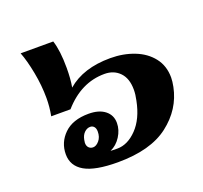

<svg xmlns="http://www.w3.org/2000/svg" viewBox="-108 -717 903 852"><g transform="rotate(-20 343.5 -291.0)"><path d="M105 -102Q105 -158 145.5 -197.5Q186 -237 261 -237Q310 -237 338 -215Q366 -193 366 -156Q366 -123 346.5 -92.5Q327 -62 297 -49Q305 -48 329 -48Q378 -48 421.5 -93Q465 -138 481 -219Q487 -246 487 -269Q487 -322 459.5 -350.5Q432 -379 388 -379Q277 -379 193 -283H102Q110 -325 110 -366Q110 -426 98 -488.5Q86 -551 70 -592H224Q240 -543 240 -462Q240 -410 233 -371Q308 -436 436 -436Q497 -436 548.5 -416Q600 -396 630.5 -357Q661 -318 661 -263Q661 -245 656 -220Q636 -121 551 -55.5Q466 10 311 10Q204 10 154.5 -18.5Q105 -47 105 -102ZM273 -149Q273 -164 266 -172Q259 -180 248 -180Q233 -180 220.5 -168Q208 -156 204 -135Q202 -125 202 -121Q202 -106 210 -98Q218 -90 230 -90Q245 -90 259 -106.5Q273 -123 273 -149Z"/></g></svg>

Font: Trirong Black
Style: Italic
Weight: 900
Italic angle: -12°
Designer: Katatrad Team
Foundry: CadsonDemak
Version: Version 1.001